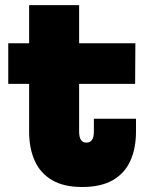

<svg xmlns="http://www.w3.org/2000/svg" viewBox="-20 -738 595 768"><path d="M296.5 -211.5Q296.5 -189 304 -178.2Q311.5 -167.5 325.5 -167.5Q340.5 -167.5 348 -178.5Q355.5 -189.5 355.5 -211.5V-263H524V-212.5Q524 -145 501.5 -95Q479 -45 431.5 -17.5Q384 10 308.5 10Q234.5 10 187.8 -17.8Q141 -45.5 118.8 -95.2Q96.5 -145 96.5 -211.5V-402.5H13V-565H96.5V-717.5H296.5V-565H521.5L520.5 -402.5H296.5Z"/></svg>

Font: Hepta Slab ExtraBold
Style: Regular
Weight: 800
Designer: Michael LaGattuta
Foundry: Michael LaGattuta
Version: Version 1.102